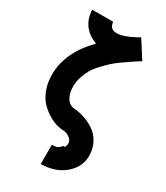

<svg xmlns="http://www.w3.org/2000/svg" viewBox="-227 -794 971 1125"><g transform="rotate(30 258.5 -231.5)"><path d="M39 -251Q39 -401 172 -536Q58 -579 53 -697H195Q199 -649 245 -649Q290 -649 365 -690L383 -700L458 -582Q425 -561 409 -550.5Q393 -540 358 -515.5Q323 -491 304 -473.5Q285 -456 258 -427.5Q231 -399 216.5 -374Q202 -349 191.5 -316.5Q181 -284 181 -251Q181 -206 200.5 -174.5Q220 -143 257 -142Q290 -139 324 -127.5Q358 -116 391 -94Q424 -72 445 -33.5Q466 5 466 54Q466 130 403.5 183Q341 236 244 237V107Q267 107 277 103Q294 96 304 80Q318 80 318 78Q324 62 324 54Q324 33 306 18.5Q288 4 266 1Q243 1 215.5 -6.5Q188 -14 156.5 -33Q125 -52 99 -79Q73 -106 56 -151Q39 -196 39 -251Z"/></g></svg>

Font: Coval
Style: Heavy
Weight: 900
Foundry: Context Ltd
Version: Version 001.000